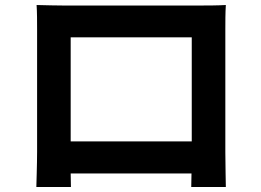

<svg xmlns="http://www.w3.org/2000/svg" viewBox="-20 -729 1040 766"><path d="M126 -709C128 -681 128 -640 128 -612C128 -554 128 -183 128 -123C128 -75 125 12 125 17H263L262 -37H744L743 17H881C881 13 879 -83 879 -122C879 -182 879 -551 879 -612C879 -642 879 -679 881 -709C845 -707 807 -707 782 -707C710 -707 304 -707 232 -707C205 -707 167 -708 126 -709ZM262 -165V-580H745V-165Z"/></svg>

Font: Noto Sans CJK TC
Style: Bold
Weight: 700
Designer: Ryoko NISHIZUKA 西塚涼子 (kana, bopomofo & ideographs); Paul D. Hunt (Latin, Greek & Cyrillic); Sandoll Communications 산돌커뮤니
Foundry: Adobe
Version: Version 2.004;hotconv 1.0.118;makeotfexe 2.5.65603